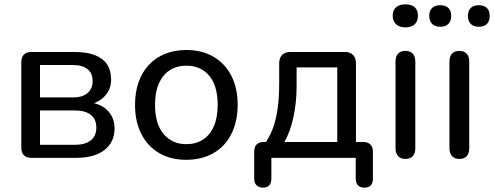

<svg xmlns="http://www.w3.org/2000/svg" viewBox="-20 -726 2272 883"><path d="M125 0Q102 0 90 -12Q78 -24 78 -47V-440Q78 -463 90 -475Q102 -487 125 -487H321Q380 -487 417.5 -472Q455 -457 473 -429Q491 -401 491 -359Q491 -313 459 -281Q427 -249 375 -243V-256Q437 -254 472 -220.5Q507 -187 507 -135Q507 -73 461 -36.5Q415 0 329 0ZM164 -60H324Q372 -60 397.5 -80.5Q423 -101 423 -139Q423 -178 397.5 -198Q372 -218 324 -218H164ZM164 -278H316Q359 -278 382.5 -298Q406 -318 406 -353Q406 -389 382.5 -408Q359 -427 316 -427H164Z M837 9Q765 9 712 -22Q659 -53 630 -110Q601 -167 601 -244Q601 -302 617.5 -348.5Q634 -395 665 -428Q696 -461 739.5 -478.5Q783 -496 837 -496Q909 -496 962 -465Q1015 -434 1044 -377.5Q1073 -321 1073 -244Q1073 -186 1056.5 -139Q1040 -92 1009 -59Q978 -26 934.5 -8.5Q891 9 837 9ZM837 -63Q881 -63 913.5 -84Q946 -105 963.5 -145Q981 -185 981 -244Q981 -332 942 -378Q903 -424 837 -424Q794 -424 761.5 -403.5Q729 -383 711 -343Q693 -303 693 -244Q693 -156 732.5 -109.5Q772 -63 837 -63Z M1189 137Q1171 137 1160 126Q1149 115 1149 95V-28Q1149 -73 1194 -73H1244L1189 -54Q1217 -89 1233 -130.5Q1249 -172 1256.5 -224.5Q1264 -277 1264 -344V-435Q1264 -460 1277.5 -473.5Q1291 -487 1316 -487H1565Q1590 -487 1603.5 -473.5Q1617 -460 1617 -435V-31L1575 -73H1650Q1672 -73 1683.5 -61.5Q1695 -50 1695 -28V95Q1695 137 1656 137Q1636 137 1626 126Q1616 115 1616 95V0H1228V95Q1228 137 1189 137ZM1288 -73H1531V-416H1344V-327Q1344 -255 1329.5 -187.5Q1315 -120 1288 -73Z M1844 5Q1823 5 1811 -8Q1799 -21 1799 -44V-443Q1799 -467 1811 -479.5Q1823 -492 1844 -492Q1866 -492 1878 -479.5Q1890 -467 1890 -443V-44Q1890 -21 1878.5 -8Q1867 5 1844 5ZM1844 -600Q1817 -600 1801.5 -614.5Q1786 -629 1786 -653Q1786 -679 1801.5 -692.5Q1817 -706 1844 -706Q1873 -706 1887.5 -692.5Q1902 -679 1902 -653Q1902 -629 1887.5 -614.5Q1873 -600 1844 -600Z M2092 5Q2071 5 2059 -8Q2047 -21 2047 -44V-443Q2047 -467 2059 -479.5Q2071 -492 2092 -492Q2114 -492 2126 -479.5Q2138 -467 2138 -443V-44Q2138 -21 2126.5 -8Q2115 5 2092 5ZM2182 -603Q2158 -603 2145 -616Q2132 -629 2132 -653Q2132 -677 2145 -689.5Q2158 -702 2182 -702Q2206 -702 2219 -689.5Q2232 -677 2232 -653Q2232 -629 2219.5 -616Q2207 -603 2182 -603ZM2005 -603Q1981 -603 1967.5 -616Q1954 -629 1954 -653Q1954 -677 1967.5 -689.5Q1981 -702 2005 -702Q2029 -702 2042 -689.5Q2055 -677 2055 -653Q2055 -629 2042 -616Q2029 -603 2005 -603Z"/></svg>

Font: Nunito Medium
Style: Regular
Weight: 500
Designer: Vernon Adams
Foundry: Vernon Adams
Version: Version 3.601